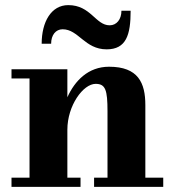

<svg xmlns="http://www.w3.org/2000/svg" viewBox="-20 -731 683 751"><path d="M225 -616.5C287 -616.5 311.5 -538 397 -538C474 -538 491 -595 491 -689H455C455 -655 436 -632 409 -632C353.5 -632 335.5 -711 247 -711C180 -711 143 -645 143 -560H180C180 -594 198 -616.5 225 -616.5ZM25 -36V0H295V-36H243.5V-223.5C243.5 -318.5 305.5 -403 354 -403C392.5 -403 400.5 -379.5 400.5 -295.5V-36H348V0H618.5V-36H548.5V-320C548.5 -407 520.5 -470 406.5 -470C325 -470 272.5 -415 243.5 -350.5V-460H25V-424H95.5V-36Z"/></svg>

Font: Bodoni* 06
Style: Bold
Weight: 700
Version: Version 2.2